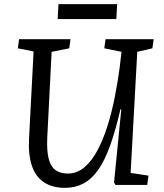

<svg xmlns="http://www.w3.org/2000/svg" viewBox="-20 -892 789 926"><path d="M610 -58 696 -45 690 0H537L530 -12L565 -365H561Q537 -262 511 -189.5Q485 -117 453 -72Q421 -27 381.5 -6.5Q342 14 294 14Q233 14 192.5 -12.5Q152 -39 134 -92Q116 -145 120 -222L142 -644L66 -659L72 -703H320L314 -659L229 -642L208 -230Q205 -168 214 -129.5Q223 -91 246 -73Q269 -55 307 -55Q352 -55 388 -86Q424 -117 451.5 -169.5Q479 -222 499.5 -288Q520 -354 534 -426Q548 -498 557 -565L566 -642L483 -659L489 -703H721L715 -659L642 -642ZM262 -872H545L541 -800H258Z"/></svg>

Font: Literata 18pt
Style: Italic
Weight: 400
Italic angle: -2°
Designer: Latin by Veronika Burian and Jose Scaglione. Greek by Irene Vlachou. Cyrillic by Vera Evstafieva
Foundry: TypeTogether
Version: Version 3.103;gftools[0.9.29]